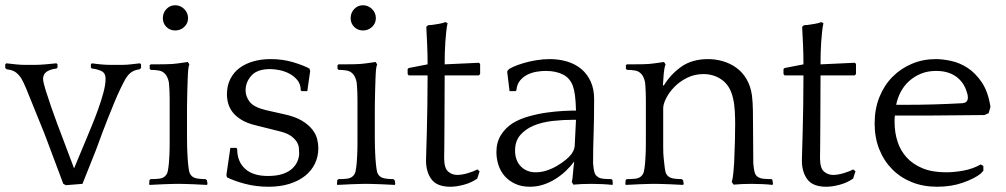

<svg xmlns="http://www.w3.org/2000/svg" viewBox="-21 -700 3829 731"><path d="M230 5 220 0 160 -160Q157 -169 147.5 -193Q138 -217 126 -246Q114 -275 101.5 -306.5Q89 -338 79 -362Q69 -386 61 -400Q51 -416 38.5 -425Q26 -434 5 -436L-1 -441V-455L3 -459Q20 -457 39 -455Q58 -453 74 -453H113Q129 -453 151.5 -455Q174 -457 194 -459L198 -455V-443L194 -439Q172 -437 157.5 -427.5Q143 -418 143 -400Q143 -388 152.5 -357.5Q162 -327 174 -292.5Q186 -258 197 -228.5Q208 -199 212 -189L261 -59L309 -174Q316 -191 328 -220Q340 -249 352 -282Q364 -315 372.5 -346.5Q381 -378 381 -400Q381 -422 365 -429.5Q349 -437 329 -439L325 -443V-455L329 -459Q368 -453 402 -453H443Q460 -453 476.5 -455Q493 -457 512 -459L516 -455V-441L510 -436Q493 -434 480.5 -426Q468 -418 457 -400Q448 -384 436.5 -360Q425 -336 413.5 -308Q402 -280 390.5 -251Q379 -222 369.5 -197Q360 -172 353.5 -153.5Q347 -135 344 -128L293 0Z M767 4Q760 4 746 3Q732 2 716 1.5Q700 1 686 0.5Q672 0 665 0H651Q644 0 629.5 0.5Q615 1 599.5 1.5Q584 2 569.5 3Q555 4 548 4L547 0L548 -14L552 -18Q568 -18 583.5 -19.5Q599 -21 607 -29Q615 -36 617.5 -47Q620 -58 622 -78Q623 -94 624 -110.5Q625 -127 625 -163V-286Q625 -307 625 -321.5Q625 -336 624.5 -347Q624 -358 623.5 -367Q623 -376 622 -386Q620 -397 616 -405.5Q612 -414 609 -417Q599 -429 584 -431.5Q569 -434 553 -434L549 -438V-452L553 -455H571Q588 -455 614 -455.5Q640 -456 659 -459L694 -464L700 -455Q698 -451 696.5 -441Q695 -431 694.5 -419.5Q694 -408 693.5 -397Q693 -386 693 -380Q693 -372 692.5 -364.5Q692 -357 692 -347Q692 -337 691.5 -323Q691 -309 691 -287V-175Q691 -153 691.5 -139Q692 -125 692.5 -115Q693 -105 693.5 -96.5Q694 -88 695 -78Q697 -57 699.5 -46.5Q702 -36 710 -29Q718 -22 732.5 -20Q747 -18 762 -18L767 -13L769 0ZM599 -631Q599 -651 612.5 -665.5Q626 -680 646 -680Q666 -680 680.5 -665.5Q695 -651 695 -631Q695 -611 680.5 -597.5Q666 -584 646 -584Q626 -584 612.5 -597.5Q599 -611 599 -631Z M1061 -265Q1103 -256 1128.5 -240.5Q1154 -225 1168 -207Q1182 -189 1186.5 -170.5Q1191 -152 1191 -136Q1191 -104 1178 -77Q1165 -50 1140.5 -30.5Q1116 -11 1081 0Q1046 11 1002 11Q953 11 910.5 -0.5Q868 -12 843 -25L841 -34L856 -137H879L882 -133Q882 -85 912 -57.5Q942 -30 999 -30Q1033 -30 1056 -38Q1079 -46 1092.5 -59Q1106 -72 1112 -87Q1118 -102 1118 -116Q1118 -125 1117 -136.5Q1116 -148 1109 -159.5Q1102 -171 1088 -181.5Q1074 -192 1048 -199L952 -223Q919 -231 898 -244Q877 -257 865 -272.5Q853 -288 848 -305.5Q843 -323 843 -341Q843 -374 856 -399.5Q869 -425 891.5 -441.5Q914 -458 944 -466.5Q974 -475 1009 -475Q1056 -475 1095.5 -463Q1135 -451 1157 -439L1160 -430L1149 -353H1128L1124 -356Q1124 -379 1111.5 -394.5Q1099 -410 1081 -419.5Q1063 -429 1043 -433Q1023 -437 1008 -437Q958 -437 936 -412Q914 -387 914 -356Q914 -333 929.5 -312.5Q945 -292 990 -281Z M1482 4Q1475 4 1461 3Q1447 2 1431 1.5Q1415 1 1401 0.5Q1387 0 1380 0H1366Q1359 0 1344.5 0.5Q1330 1 1314.5 1.5Q1299 2 1284.5 3Q1270 4 1263 4L1262 0L1263 -14L1267 -18Q1283 -18 1298.5 -19.5Q1314 -21 1322 -29Q1330 -36 1332.5 -47Q1335 -58 1337 -78Q1338 -94 1339 -110.5Q1340 -127 1340 -163V-286Q1340 -307 1340 -321.5Q1340 -336 1339.5 -347Q1339 -358 1338.5 -367Q1338 -376 1337 -386Q1335 -397 1331 -405.5Q1327 -414 1324 -417Q1314 -429 1299 -431.5Q1284 -434 1268 -434L1264 -438V-452L1268 -455H1286Q1303 -455 1329 -455.5Q1355 -456 1374 -459L1409 -464L1415 -455Q1413 -451 1411.5 -441Q1410 -431 1409.5 -419.5Q1409 -408 1408.5 -397Q1408 -386 1408 -380Q1408 -372 1407.5 -364.5Q1407 -357 1407 -347Q1407 -337 1406.5 -323Q1406 -309 1406 -287V-175Q1406 -153 1406.5 -139Q1407 -125 1407.5 -115Q1408 -105 1408.5 -96.5Q1409 -88 1410 -78Q1412 -57 1414.5 -46.5Q1417 -36 1425 -29Q1433 -22 1447.5 -20Q1462 -18 1477 -18L1482 -13L1484 0ZM1314 -631Q1314 -651 1327.5 -665.5Q1341 -680 1361 -680Q1381 -680 1395.5 -665.5Q1410 -651 1410 -631Q1410 -611 1395.5 -597.5Q1381 -584 1361 -584Q1341 -584 1327.5 -597.5Q1314 -611 1314 -631Z M1802 -413H1672Q1672 -348 1671.5 -293Q1671 -238 1671 -196.5Q1671 -155 1670.5 -130Q1670 -105 1670 -99Q1670 -60 1685 -47Q1700 -34 1720 -34Q1737 -34 1759.5 -40.5Q1782 -47 1796 -55L1805 -48L1796 -20Q1773 -4 1744.5 3.5Q1716 11 1694 11Q1643 11 1622 -17Q1601 -45 1601 -89Q1601 -98 1602 -126Q1603 -154 1604 -196Q1605 -238 1606 -293Q1607 -348 1607 -413H1535L1531 -418V-437L1535 -441L1607 -455Q1607 -490 1605.5 -526.5Q1604 -563 1602 -598L1609 -604L1623 -605Q1631 -606 1649 -609Q1667 -612 1674 -616L1683 -612Q1680 -598 1678 -579.5Q1676 -561 1674.5 -540Q1673 -519 1672.5 -497Q1672 -475 1672 -455L1802 -461L1807 -457V-418Z M2156 -7Q2159 -18 2160.5 -40Q2162 -62 2165 -81L2164 -84Q2151 -66 2133 -49Q2115 -32 2093.5 -18.5Q2072 -5 2047.5 3Q2023 11 1996 11Q1965 11 1941 0Q1917 -11 1901 -29Q1885 -47 1877 -71Q1869 -95 1869 -121Q1869 -158 1886 -185.5Q1903 -213 1931 -231Q1957 -247 1992.5 -257Q2028 -267 2061.5 -271.5Q2095 -276 2122 -277.5Q2149 -279 2158 -279H2172Q2171 -316 2168 -337.5Q2165 -359 2160 -373Q2149 -403 2122 -416.5Q2095 -430 2057 -430Q2041 -430 2022.5 -427Q2004 -424 1987.5 -416Q1971 -408 1959 -393.5Q1947 -379 1945 -356L1941 -353H1919L1910 -427L1913 -433Q1918 -439 1934 -446Q1950 -453 1971.5 -459.5Q1993 -466 2019.5 -470.5Q2046 -475 2072 -475Q2108 -475 2139 -465.5Q2170 -456 2192.5 -437Q2215 -418 2228 -389.5Q2241 -361 2241 -323Q2241 -281 2240.5 -248.5Q2240 -216 2239 -188.5Q2238 -161 2237.5 -134.5Q2237 -108 2237 -78Q2239 -55 2242 -44.5Q2245 -34 2252 -29Q2260 -21 2275.5 -19.5Q2291 -18 2307 -18L2311 -14L2312 0L2311 4Q2293 2 2272 1Q2251 0 2231 0Q2193 0 2162 3ZM2156 -115Q2159 -120 2162.5 -127Q2166 -134 2167 -144L2172 -244H2163Q2123 -244 2083 -239.5Q2043 -235 2011.5 -222Q1980 -209 1960 -186Q1940 -163 1940 -127Q1940 -89 1962 -66.5Q1984 -44 2019 -44Q2040 -44 2061 -51Q2082 -58 2100.5 -69Q2119 -80 2133.5 -92Q2148 -104 2156 -115Z M2506 -374Q2532 -417 2573 -446Q2614 -475 2675 -475Q2703 -475 2731 -467Q2759 -459 2782.5 -442Q2806 -425 2821.5 -398.5Q2837 -372 2842 -336Q2845 -310 2845.5 -281Q2846 -252 2846 -223Q2846 -187 2846.5 -150.5Q2847 -114 2847 -78Q2849 -55 2852 -44.5Q2855 -34 2861 -29Q2870 -21 2885.5 -19.5Q2901 -18 2917 -18L2920 -14L2922 0L2920 4Q2903 2 2882 1Q2861 0 2841 0Q2803 0 2772 3L2765 -7Q2769 -20 2771 -41Q2773 -62 2774 -78Q2776 -120 2777 -160.5Q2778 -201 2778 -228Q2778 -251 2776.5 -278Q2775 -305 2770 -325Q2760 -372 2729 -395Q2698 -418 2657 -418Q2624 -418 2595.5 -404Q2567 -390 2547 -369.5Q2527 -349 2515.5 -326.5Q2504 -304 2504 -288V-175Q2504 -153 2504 -139Q2504 -125 2504.5 -115Q2505 -105 2506 -96.5Q2507 -88 2508 -78Q2510 -57 2512.5 -46.5Q2515 -36 2523 -29Q2531 -22 2545.5 -20Q2560 -18 2575 -18L2580 -13L2582 0L2580 4Q2573 4 2559 3Q2545 2 2529 1.5Q2513 1 2499 0.5Q2485 0 2478 0H2464Q2457 0 2442.5 0.5Q2428 1 2412.5 1.5Q2397 2 2382.5 3Q2368 4 2361 4L2360 0L2361 -14L2365 -18Q2381 -18 2396.5 -19.5Q2412 -21 2420 -29Q2428 -36 2430.5 -47Q2433 -58 2435 -78Q2436 -94 2437 -110.5Q2438 -127 2438 -163V-286Q2438 -307 2438 -321.5Q2438 -336 2437.5 -347Q2437 -358 2436.5 -367Q2436 -376 2435 -386Q2433 -397 2429 -405.5Q2425 -414 2422 -417Q2412 -429 2397 -431.5Q2382 -434 2366 -434L2362 -438V-452L2366 -455H2384Q2401 -455 2427 -455.5Q2453 -456 2472 -459L2507 -464L2513 -455Q2508 -442 2506 -419.5Q2504 -397 2503 -376Z M3233 -413H3103Q3103 -348 3102.5 -293Q3102 -238 3102 -196.5Q3102 -155 3101.5 -130Q3101 -105 3101 -99Q3101 -60 3116 -47Q3131 -34 3151 -34Q3168 -34 3190.5 -40.5Q3213 -47 3227 -55L3236 -48L3227 -20Q3204 -4 3175.5 3.5Q3147 11 3125 11Q3074 11 3053 -17Q3032 -45 3032 -89Q3032 -98 3033 -126Q3034 -154 3035 -196Q3036 -238 3037 -293Q3038 -348 3038 -413H2966L2962 -418V-437L2966 -441L3038 -455Q3038 -490 3036.5 -526.5Q3035 -563 3033 -598L3040 -604L3054 -605Q3062 -606 3080 -609Q3098 -612 3105 -616L3114 -612Q3111 -598 3109 -579.5Q3107 -561 3105.5 -540Q3104 -519 3103.5 -497Q3103 -475 3103 -455L3233 -461L3238 -457V-418Z M3743 -269 3727 -262Q3673 -262 3616 -261Q3559 -260 3504 -260H3386Q3385 -253 3385 -246.5Q3385 -240 3385 -234Q3385 -196 3396 -161.5Q3407 -127 3430.5 -101Q3454 -75 3491 -59.5Q3528 -44 3581 -44Q3612 -44 3647.5 -50.5Q3683 -57 3713 -74L3723 -68V-50L3713 -39Q3689 -20 3645 -4.5Q3601 11 3547 11Q3494 11 3450.5 -6.5Q3407 -24 3375.5 -56Q3344 -88 3326.5 -132Q3309 -176 3309 -230Q3309 -285 3327 -330Q3345 -375 3376.5 -407Q3408 -439 3450.5 -457Q3493 -475 3542 -475Q3568 -475 3600.5 -468Q3633 -461 3663 -441.5Q3693 -422 3717 -386.5Q3741 -351 3750 -293ZM3543 -430Q3511 -430 3485.5 -419.5Q3460 -409 3440.5 -391.5Q3421 -374 3408.5 -350.5Q3396 -327 3391 -301H3430Q3484 -301 3535 -302.5Q3586 -304 3642 -307Q3655 -308 3659.5 -314Q3664 -320 3664 -328Q3664 -334 3663 -339Q3662 -344 3660 -349Q3649 -387 3619 -408.5Q3589 -430 3543 -430Z"/></svg>

Font: Quattrocento
Style: Regular
Weight: 400
Designer: Pablo Impallari
Foundry: Pablo Impallari, Igino Marini, Branda Gallo
Version: Version 2.000